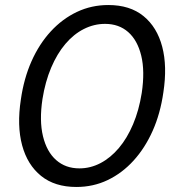

<svg xmlns="http://www.w3.org/2000/svg" viewBox="-20 -732 702 764"><path d="M284 12Q198 12 143.5 -32Q89 -76 68 -154Q47 -232 63 -336Q75 -420 105.5 -488.5Q136 -557 182 -607Q228 -657 286 -684.5Q344 -712 411 -712Q497 -712 551 -668Q605 -624 625.5 -546Q646 -468 630 -364Q618 -280 587.5 -211.5Q557 -143 511.5 -93Q466 -43 408.5 -15.5Q351 12 284 12ZM296 -62Q340 -62 380 -83Q420 -104 453 -143Q486 -182 509.5 -237.5Q533 -293 544 -362Q557 -449 542 -510.5Q527 -572 490 -604.5Q453 -637 398 -637Q354 -637 313.5 -616.5Q273 -596 240 -557Q207 -518 183.5 -462.5Q160 -407 149 -338Q136 -252 151 -190Q166 -128 203.5 -95Q241 -62 296 -62Z"/></svg>

Font: DM Sans 10pt
Style: Italic
Weight: 400
Italic angle: -10°
Version: Version 4.004;gftools[0.9.30]